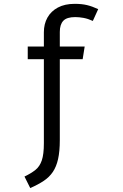

<svg xmlns="http://www.w3.org/2000/svg" viewBox="-20 -769 640 1000"><path d="M369 -749Q406 -749 433 -742.5Q460 -736 491.5 -721.5L463.5 -660Q438.5 -671.5 415.2 -675.8Q392 -680 371.5 -680Q328 -680 309.8 -660.8Q291.5 -641.5 291.5 -602.5V-526.5H421L410.5 -460.5H291.5V-39.5Q291.5 19.5 282.5 59.5Q273.5 99.5 255.2 126.5Q237 153.5 207.8 173Q178.5 192.5 137.5 210.5L107.5 150.5Q142 134 164.5 116Q187 98 197.8 66.2Q208.5 34.5 208.5 -23V-460.5H124.5V-526.5H208.5V-600.5Q208.5 -644 227 -677.2Q245.5 -710.5 281.5 -729.8Q317.5 -749 369 -749Z"/></svg>

Font: Fast_Mono
Style: Regular
Weight: 400
Monospace: yes
Designer: Carrois Corporate, Edenspiekermann AG, Nikita Prokopov
Foundry: Carrois Corporate, Edenspiekermann AG, Nikita Prokopov
Version: Version 5.002